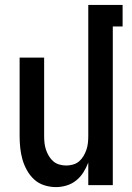

<svg xmlns="http://www.w3.org/2000/svg" viewBox="-20 -755 540 783"><path d="M208 8Q184 8 160.5 0.5Q137 -7 119.5 -23Q102 -39 90 -60.5Q78 -82 71.5 -105Q65 -128 62.5 -152Q60 -176 60 -200V-520H160V-200Q160 -186 161.5 -172Q163 -158 167.5 -144.5Q172 -131 179.5 -118.5Q187 -106 197.5 -97Q208 -88 222 -84Q236 -80 250 -80Q264 -80 278 -84Q292 -88 302.5 -97Q313 -106 320.5 -118.5Q328 -131 332.5 -144.5Q337 -158 338.5 -172Q340 -186 340 -200V-735H480V-647H440V0H340V-92Q332 -71 320 -52Q308 -33 290.5 -19Q273 -5 251.5 1.5Q230 8 208 8Z"/></svg>

Font: Iosevka Semibold
Style: Regular
Weight: 600
Monospace: yes
Designer: Belleve Invis
Foundry: Belleve Invis
Version: Version 33.2.3; ttfautohint (v1.8.4)